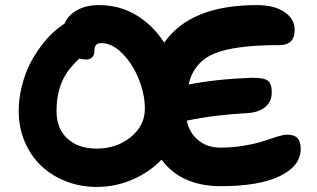

<svg xmlns="http://www.w3.org/2000/svg" viewBox="-20 -714 1257 761"><path d="M362.8 26.9Q298.3 26.9 241.5 4.6Q184.6 -17.6 143.3 -56.9Q102.1 -96.2 78.1 -152.1Q54.2 -208 54.2 -272.9Q54.2 -323.2 66.4 -372.1Q78.6 -420.9 97.7 -458.7Q116.7 -496.6 141.4 -529.5Q166 -562.5 189.7 -584.5Q213.4 -606.4 235.8 -620.1Q248.5 -652.3 284.4 -673.1Q320.3 -693.8 372.1 -693.8Q454.1 -693.8 520 -654.1Q585.9 -614.3 630.9 -544.9Q734.4 -693.8 998 -693.8Q1067.4 -693.8 1107.7 -666.3Q1147.9 -638.7 1147.9 -596.2Q1147.9 -535.2 1088.9 -535.2Q909.2 -535.2 828.9 -501.5Q748.5 -467.8 727.1 -378.9Q834.5 -400.4 979 -405.8Q1025.9 -405.8 1041.5 -394.3Q1057.1 -382.8 1057.1 -348.1Q1057.1 -311 1031.5 -290Q1005.9 -269 964.8 -266.1Q829.1 -258.8 720.2 -235.8Q730.5 -187.5 765.9 -158.2Q801.3 -128.9 854 -128.9Q902.8 -128.9 949.2 -137Q995.6 -145 1023.4 -154.5Q1051.3 -164.1 1077.4 -172.1Q1103.5 -180.2 1117.2 -180.2Q1147.5 -180.2 1159.7 -166Q1171.9 -151.9 1171.9 -124Q1171.9 -56.2 1089.4 -16.1Q1006.8 23.9 855 23.9Q698.7 23.9 620.1 -81.1Q571.8 -30.8 504.6 -2Q437.5 26.9 362.8 26.9ZM204.1 -272.9Q204.1 -204.1 247.3 -164.6Q290.5 -125 362.8 -125Q441.9 -125 498 -170.4Q554.2 -215.8 554.2 -283.2Q554.2 -339.4 530.3 -399.7Q506.3 -460 465.6 -501.5Q424.8 -543 381.8 -543Q365.7 -543 359.9 -534.7Q354 -526.4 354 -511.2Q354 -495.6 345 -486.8Q335.9 -478 323.2 -478Q306.6 -478 294.9 -481.9Q245.6 -437.5 224.9 -388.4Q204.1 -339.4 204.1 -272.9Z"/></svg>

Font: Shantell Sans Bouncy
Style: Bold
Weight: 700
Designer: Stephen Nixon, Anya Danilova, Shantell Martin
Foundry: Arrow Type
Version: Version 1.006;[9816181b4]